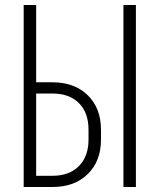

<svg xmlns="http://www.w3.org/2000/svg" viewBox="-20 -750 640 770"><path d="M75 0V-730H125V-420H190Q279 -420 332 -368Q385 -316 385 -230V-190Q385 -104 332 -52Q279 0 190 0ZM475 0V-730H525V0ZM125 -45H190Q258 -45 296.5 -84Q335 -123 335 -190V-230Q335 -298 296.5 -336.5Q258 -375 190 -375H125Z"/></svg>

Font: JetBrains Mono NL Thin
Style: Regular
Weight: 100
Monospace: yes
Designer: Philipp Nurullin, Konstantin Bulenkov
Foundry: JetBrains
Version: Version 2.305; ttfautohint (v1.8.4.7-5d5b)